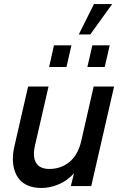

<svg xmlns="http://www.w3.org/2000/svg" viewBox="-20 -912 600 941"><path d="M366.2 -743.2 440.4 -892.1H529.8L422.4 -743.2ZM220.7 -583.5 244.6 -689.9H330.1L305.7 -583.5ZM408.2 -583.5 432.6 -689.9H517.6L493.2 -583.5ZM183.1 9.3Q146.5 9.3 118.9 -2Q91.3 -13.2 75.2 -32.5Q59.1 -51.8 51 -77.9Q43 -104 43 -133.1Q43 -162.1 50.3 -193.8L117.7 -487.8H217.8L151.9 -200.7Q138.7 -145.5 156.5 -114.7Q174.3 -84 221.7 -84Q279.3 -84 320.6 -118.4Q361.8 -152.8 377.4 -217.8L439 -487.8H539.1L427.2 0H327.1L342.8 -62.5Q309.1 -25.9 266.8 -8.3Q224.6 9.3 183.1 9.3Z"/></svg>

Font: HK Grotesk SmBold Legacy Italic
Style: Regular
Weight: 600
Italic angle: -13°
Designer: Alfredo Marco Pradil
Foundry: Hanken Design Co.
Version: Version 2.022;PS 002.022;hotconv 1.0.88;makeotf.lib2.5.64775